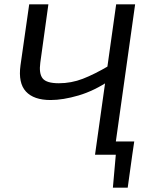

<svg xmlns="http://www.w3.org/2000/svg" viewBox="-20 -710 698 881"><path d="M202 -690 165 -423Q158 -373 175.5 -350.5Q193 -328 250 -328Q307 -328 360 -348.5Q413 -369 481 -409L485 -342Q412 -293 340.5 -272Q269 -251 212 -251Q135 -251 99 -290Q63 -329 74 -410L114 -690ZM600 -690 503 0H416L513 -690ZM596 -61 587 0H454L462 -61ZM512 -7 587 0 566 151H498Z"/></svg>

Font: Exo 2
Style: Italic
Weight: 400
Italic angle: -8°
Designer: Natanael Gama
Foundry: Natanael Gama
Version: Version 2.010